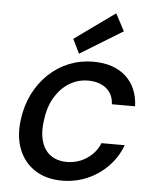

<svg xmlns="http://www.w3.org/2000/svg" viewBox="-54 -799 695 857"><g transform="rotate(5 293.5 -370.5)"><path d="M255 12Q185 12 135 -20Q85 -52 62 -109.5Q39 -167 49 -243Q57 -306 83 -358.5Q109 -411 149.5 -449.5Q190 -488 241 -508.5Q292 -529 349 -529Q442 -529 495.5 -480Q549 -431 552 -347H448Q446 -393 414.5 -418Q383 -443 334 -443Q288 -443 249.5 -419.5Q211 -396 185 -352.5Q159 -309 152 -247Q146 -205 152 -172.5Q158 -140 173.5 -118Q189 -96 213.5 -84.5Q238 -73 269 -73Q302 -73 330.5 -84.5Q359 -96 382 -118Q405 -140 417 -170H521Q501 -116 461.5 -75Q422 -34 369 -11Q316 12 255 12ZM282 -559 251 -623 432 -753 473 -676Z"/></g></svg>

Font: DM Sans 11pt Medium
Style: Italic
Weight: 500
Italic angle: -10°
Version: Version 4.004;gftools[0.9.30]